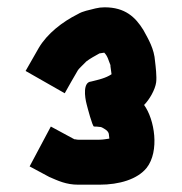

<svg xmlns="http://www.w3.org/2000/svg" viewBox="-20 -761 498 525"><path d="M282 -583V-580C282.7 -574 283.7 -566.7 285 -558C269 -547.3 250.3 -543.3 229 -538C206.7 -536.4 211.3 -496.8 217 -475.5C219.4 -466.3 232.7 -415 237 -415C243 -415 248 -414.7 252 -414C254.7 -414 256.3 -413.7 257 -413H258C265.7 -408.4 278 -403.6 278 -391C278 -389 278.3 -386 279 -382C269.7 -380.8 261.6 -379 252 -379H194C191.3 -379 189 -379.3 187 -380H184L180 -382L119 -415L61 -306L115 -277C138.6 -266.9 160.5 -256 194 -256H252C306.3 -256 355.7 -270.7 381 -302C416.8 -347.8 402.8 -434.4 374 -474C388.9 -488.9 404.3 -516 407 -536C409 -551.2 405.7 -579.1 404 -593C401.7 -627.9 385.7 -653.9 372 -679C350.3 -714.2 322 -741 266 -741C257.3 -741 249 -740 241 -738C222.3 -732.7 208.4 -731.7 192 -722C151.2 -701.6 109.3 -669.5 86 -630L50 -567L157 -506C169 -527 180.6 -548.4 193 -569C194.3 -571 197 -574 201 -578L216 -593C227.1 -601.4 238.6 -607.5 252 -615C256.7 -615.7 261 -616.3 265 -617C274.9 -607.1 276.4 -596.1 282 -583Z"/></svg>

Font: Tape
Style: Regular
Weight: 500
Foundry: Cannot Into Space Fonts
Version: Version 0.97